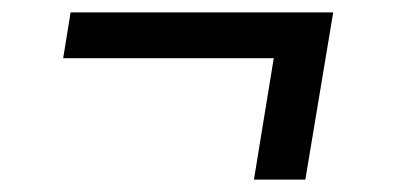

<svg xmlns="http://www.w3.org/2000/svg" viewBox="-20 -397 640 310"><path d="M473 -107H390L422 -303H82L94 -377H518Z"/></svg>

Font: Zed Sans Extended
Style: Italic
Weight: 400
Width: 7
Italic angle: -9°
Designer: Belleve Invis
Foundry: Belleve Invis
Version: Version 1.0.0; ttfautohint (v1.8.4)